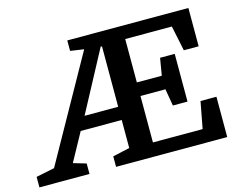

<svg xmlns="http://www.w3.org/2000/svg" viewBox="-113 -873 1284 1026"><g transform="rotate(-15 529.0 -360.0)"><path d="M869 -238H788L772 -332H634V-75H909L937 -223H1025V0H410V-58L504 -79V-234H277L192 -79L263 -58V0H-14V-58L88 -79L408 -651L333 -662V-720H1003V-508H921L892 -647H634V-407H772L788 -502H869ZM504 -641 497 -642 318 -307H504Z"/></g></svg>

Font: Domine
Style: Regular
Weight: 400
Designer: Pablo Impallari, Rodrigo Fuenzalida, Brenda Gallo
Foundry: Pablo Impallari, Rodrigo Fuenzalida, Brenda Gallo
Version: Version 2.000;September 19, 2022;FontCreator 14.0.0.2877 64-